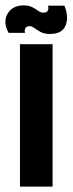

<svg xmlns="http://www.w3.org/2000/svg" viewBox="-49 -692 269 712"><path d="M25 0V-528H146V0ZM136 -566Q115 -566 101.5 -573.5Q88 -581 78.5 -588Q69 -595 60 -595Q49 -595 45 -587Q41 -579 44 -570H-17Q-39 -610 -21 -641Q-3 -672 39 -672Q58 -672 70.5 -665.5Q83 -659 92.5 -652Q102 -645 112 -645Q125 -645 128.5 -653Q132 -661 129 -671H190Q207 -628 194 -597Q181 -566 136 -566Z"/></svg>

Font: Bricolage Grotesque 48pt Condensed SemiBold
Style: Regular
Weight: 600
Width: 3
Designer: Mathieu Triay
Foundry: Atelier Triay
Version: Version 1.000; ttfautohint (v1.8.4.7-5d5b);gftools[0.9.32]